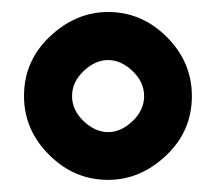

<svg xmlns="http://www.w3.org/2000/svg" viewBox="-20 -790 360 320"><path d="M160.2 -770Q216.3 -770 258.1 -728.3Q299.8 -686.5 299.8 -629.9Q299.8 -571.3 256.8 -530.8Q213.9 -490.2 160.2 -490.2Q103.5 -490.2 61.8 -532Q20 -573.7 20 -629.9Q20 -688.5 63.2 -729.2Q106.4 -770 160.2 -770ZM200.9 -671.6Q181.6 -689.9 160.2 -689.9Q138.7 -689.9 119.4 -671.6Q100.1 -653.3 100.1 -629.9Q100.1 -606.4 119.4 -588.1Q138.7 -569.8 160.2 -569.8Q181.6 -569.8 200.9 -588.1Q220.2 -606.4 220.2 -629.9Q220.2 -653.3 200.9 -671.6Z"/></svg>

Font: Zantroke
Style: Regular
Weight: 500
Foundry: gluk
Version: Version 0.36